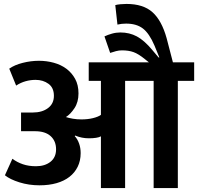

<svg xmlns="http://www.w3.org/2000/svg" viewBox="-20 -956 1007 976"><path d="M27 -607Q54 -626 95.5 -636.5Q137 -647 178 -647Q217 -647 253.5 -637Q290 -627 317.5 -606.5Q345 -586 362 -555Q379 -524 379 -481Q379 -437 358.5 -406Q338 -375 315 -361Q330 -356 350.5 -352.5Q371 -349 394 -349Q426 -349 452.5 -355.5Q479 -362 493 -372V-545H431V-639H737L717 -655Q684 -682 659 -691Q634 -700 600 -700Q585 -700 569.5 -696Q554 -692 540 -687L511 -771Q528 -779 549 -785Q570 -791 592 -791Q638 -791 675.5 -771Q713 -751 754 -702L786 -664H790L765 -725Q739 -786 706.5 -811Q674 -836 621 -836Q597 -836 577 -831L566 -930Q576 -933 592.5 -934.5Q609 -936 623 -936Q708 -936 755 -894Q802 -852 827 -762L859 -639H967V-545H884V0H761V-545H616V0H493V-263Q485 -258 468.5 -255.5Q452 -253 432 -253Q413 -253 396 -256.5Q379 -260 362 -267L360 -264Q374 -249 382 -226.5Q390 -204 390 -178Q390 -139 375 -108.5Q360 -78 333 -57Q306 -36 267.5 -25Q229 -14 181 -14Q127 -14 79 -29Q31 -44 5 -65L43 -149Q67 -131 96.5 -121Q126 -111 163 -111Q208 -111 236.5 -133.5Q265 -156 265 -197Q265 -239 237.5 -264Q210 -289 158 -289H87V-384H146Q194 -384 224 -406.5Q254 -429 254 -469Q254 -510 226.5 -530Q199 -550 161 -550Q135 -550 110 -543Q85 -536 62 -521Z"/></svg>

Font: Mukta
Style: Bold
Weight: 700
Designer: Girish Dalvi and Yashodeep Gholap
Foundry: Ek Type
Version: Version 2.538;PS 1.002;hotconv 16.6.51;makeotf.lib2.5.65220;